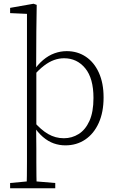

<svg xmlns="http://www.w3.org/2000/svg" viewBox="-20 -763 624 1025"><path d="M122 242Q123 212 123.5 175.5Q124 139 124 100.5Q124 62 124 29V-689L34 -693V-721L159 -743L176 -737L174 -597L173 -395L174 -386V-83L173 -77L174 30Q174 63 174 101.5Q174 140 174.5 176.5Q175 213 176 242ZM329 13Q297 13 267 2.5Q237 -8 209 -32Q181 -56 156 -95H149L158 -117Q198 -70 237 -47.5Q276 -25 321 -25Q364 -25 400 -47.5Q436 -70 457.5 -117.5Q479 -165 479 -240Q479 -345 435 -398.5Q391 -452 322 -452Q295 -452 268.5 -442.5Q242 -433 214.5 -412Q187 -391 157 -356L148 -379H155Q181 -418 210 -442.5Q239 -467 271 -478.5Q303 -490 336 -490Q394 -490 438.5 -460Q483 -430 508 -374.5Q533 -319 533 -243Q533 -164 507 -106.5Q481 -49 435 -18Q389 13 329 13ZM34 242V214L141 204H156L275 214V242Z"/></svg>

Font: Source Serif 4 18pt Light
Style: Regular
Weight: 300
Designer: Frank Grießhammer
Foundry: Adobe Systems Incorporated
Version: Version 4.004;hotconv 1.0.116;makeotfexe 2.5.65601